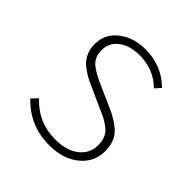

<svg xmlns="http://www.w3.org/2000/svg" viewBox="-182 -811 964 964"><g transform="rotate(45 300.0 -329.5)"><path d="M309 12Q170 12 76 -87L106 -119Q188 -30 310 -30Q389 -30 436 -66.5Q483 -103 483 -161Q483 -191 474 -213Q465 -235 443.5 -251.5Q422 -268 405 -277Q388 -286 354 -300L255 -345Q226 -357 205.5 -368.5Q185 -380 161 -399Q137 -418 124 -446Q111 -474 111 -509Q111 -580 168 -625.5Q225 -671 312 -671Q427 -671 506 -592L479 -562Q410 -629 311 -629Q242 -629 199.5 -597Q157 -565 157 -511Q157 -484 167.5 -463Q178 -442 201 -426.5Q224 -411 238.5 -403.5Q253 -396 281 -384L380 -340Q452 -310 490.5 -272Q529 -234 529 -165Q529 -88 468 -38Q407 12 309 12Z"/></g></svg>

Font: TypoPRO Source Code Pro
Style: Regular
Weight: 300
Monospace: yes
Designer: Paul D. Hunt, Teo Tuominen
Foundry: Adobe Systems Incorporated
Version: Version 2.010;PS 1.0;hotconv 1.0.84;makeotf.lib2.5.63406